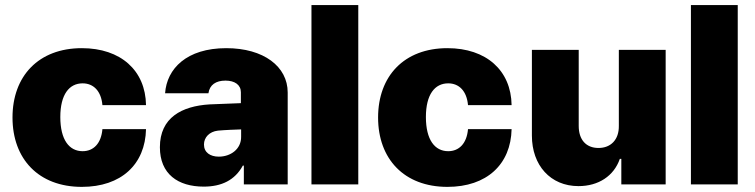

<svg xmlns="http://www.w3.org/2000/svg" viewBox="-20 -727 2978 757"><path d="M302.7 9.8C458 9.8 552.7 -79.1 555.7 -217.8H383.8C378.9 -161.1 348.6 -130.9 305.7 -130.9C252.9 -130.9 217.8 -175.8 217.8 -265.6C217.8 -354.5 252.9 -398.4 305.7 -398.4C348.6 -398.4 378.9 -368.2 383.8 -312.5H555.7C553.7 -449.2 456.1 -537.1 302.7 -537.1C131.8 -537.1 29.3 -426.8 29.3 -263.7C29.3 -100.6 131.8 9.8 302.7 9.8Z M610.4 -146.5C610.4 -41 681.6 8.8 783.2 8.8C853.5 8.8 906.2 -16.6 937.5 -74.2H941.4V0H1114.3V-362.3C1114.3 -464.8 1019.5 -537.1 872.1 -537.1C715.8 -537.1 637.7 -456.1 630.9 -359.4H801.8C806.6 -392.6 831.1 -409.2 869.1 -409.2C905.3 -409.2 929.7 -392.6 929.7 -363.3V-320.3L805.7 -315.4C697.3 -308.6 610.4 -263.7 610.4 -146.5ZM784.2 -157.2C784.2 -185.5 805.7 -208 838.9 -211.9C863.3 -214.4 912.1 -216.3 930.7 -216.8V-188.5C931.6 -138.7 888.7 -109.4 842.8 -109.4C808.6 -109.4 784.2 -126 784.2 -157.2Z M1392.6 -707H1208V0H1392.6Z M1744.1 9.8C1899.4 9.8 1994.1 -79.1 1997.1 -217.8H1825.2C1820.3 -161.1 1790 -130.9 1747.1 -130.9C1694.3 -130.9 1659.2 -175.8 1659.2 -265.6C1659.2 -354.5 1694.3 -398.4 1747.1 -398.4C1790 -398.4 1820.3 -368.2 1825.2 -312.5H1997.1C1995.1 -449.2 1897.5 -537.1 1744.1 -537.1C1573.2 -537.1 1470.7 -426.8 1470.7 -263.7C1470.7 -100.6 1573.2 9.8 1744.1 9.8Z M2419.9 -231.4C2420.9 -175.8 2387.7 -143.6 2339.8 -143.6C2290 -143.6 2261.7 -176.8 2261.7 -230.5V-530.3H2077.1V-192.4C2077.1 -75.2 2150.4 6.8 2260.7 6.8C2339.8 6.8 2400.4 -33.2 2423.8 -100.6H2429.7V0H2604.5V-530.3H2419.9Z M2888.7 -707H2704.1V0H2888.7Z"/></svg>

Font: Pretendard Black
Style: Regular
Weight: 900
Designer: Base glyphs from Inter by Rasmus Andersson; Hangeul glyphs from Noto Sans CJK(Source Han Sans) by Jang Soo-young and Kan
Foundry: Kil Hyung-jin
Version: Version 1.309;Glyphs 3.2 (3225)